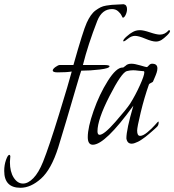

<svg xmlns="http://www.w3.org/2000/svg" viewBox="-200 -683 826 910"><path d="M386 -663Q402 -660 402 -640Q402 -626 395.5 -612.5Q389 -599 382 -599Q381 -599 376 -609.5Q371 -620 359.5 -630Q348 -640 331 -640Q283 -640 261 -584Q217 -471 193 -375H291Q319 -375 319 -369Q319 -359 273 -353.5Q227 -348 185 -348Q181 -338 160.5 -268Q140 -198 114.5 -111.5Q89 -25 76 16Q43 120 -5.5 163.5Q-54 207 -103 207Q-180 207 -180 127Q-180 99 -171.5 75Q-163 51 -156 51Q-152 51 -151 57Q-153 77 -153 85Q-153 131 -135 159Q-117 187 -91 187Q-67 187 -42 161.5Q-17 136 4 84Q32 14 79.5 -140Q127 -294 140 -344Q116 -340 73 -340Q50 -340 50 -349Q50 -356 63 -365.5Q76 -375 84 -375H148Q194 -538 211 -575Q220 -595 230.5 -610Q241 -625 253.5 -634Q266 -643 277 -648.5Q288 -654 303.5 -656.5Q319 -659 329.5 -660Q340 -661 358 -661.5Q376 -662 386 -663Z M542 -80Q541 -79 533 -71.5Q525 -64 520 -60Q515 -56 505.5 -47.5Q496 -39 489 -34Q482 -29 472 -22Q462 -15 454.5 -11.5Q447 -8 439 -5Q431 -2 424 -2Q403 -2 399 -27Q399 -69 432 -182Q298 3 240 3Q216 3 216 -33Q216 -79 243.5 -157.5Q271 -236 311 -299.5Q351 -363 381 -363H384L395 -371Q404 -381 423 -381Q438 -381 465 -373Q492 -365 495 -365Q499 -365 505.5 -373Q512 -381 521 -381Q546 -381 546 -359Q546 -350 542.5 -339Q539 -328 532.5 -313.5Q526 -299 525 -296Q524 -294 515.5 -290Q507 -286 506 -283Q484 -221 467 -150.5Q450 -80 450 -64Q450 -39 464 -39Q478 -39 498.5 -56Q519 -73 534 -90Q549 -107 550 -107Q552 -107 552 -103Q552 -88 542 -80ZM476 -346Q470 -346 455.5 -348Q441 -350 431 -350Q417 -350 401 -346Q376 -339 319 -227.5Q262 -116 262 -61Q262 -44 272 -44Q293 -44 346.5 -105Q400 -166 417 -192Q442 -232 463 -278.5Q484 -325 484 -340Q484 -346 479 -346ZM386 -487Q384 -487 384 -489Q384 -496 400.5 -510.5Q417 -525 427 -530Q443 -540 463 -540Q480 -540 511 -529.5Q542 -519 558 -519Q582 -519 600 -540Q606 -540 606 -536Q606 -529 591.5 -515Q577 -501 566 -494Q553 -486 539 -486Q521 -486 489 -499.5Q457 -513 440 -513Q423 -513 407 -500Q391 -487 386 -487Z"/></svg>

Font: Bilbo Swash Caps
Style: Regular
Weight: 400
Designer: Robert E. Leuschke
Foundry: Robert E. Leuschke
Version: Version 1.003